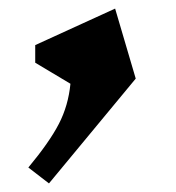

<svg xmlns="http://www.w3.org/2000/svg" viewBox="-20 -163 410 447"><path d="M94 264 46 227Q95 168 117 125.5Q139 83 144 32L62 -17V-58L248 -143L296 20Z"/></svg>

Font: Inknut Antiqua SemiBold
Style: Regular
Weight: 600
Designer: Claus Eggers Sørensen
Foundry: Claus Eggers Sørensen
Version: Version 1.003; ttfautohint (v1.8.2) -l 8 -r 50 -G 200 -x 14 